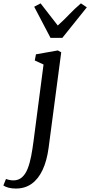

<svg xmlns="http://www.w3.org/2000/svg" viewBox="-145 -865 536 1140"><path d="M143.5 13.5Q133 91 107.5 144.8Q82 198.5 42.5 226.5Q3 254.5 -50.5 254.5Q-74 254.5 -93 249.8Q-112 245 -125 236.5L-109.5 197.5Q-99 201.5 -87.8 203.8Q-76.5 206 -65.5 206Q-35 206 -14.2 187.5Q6.5 169 19.2 136.5Q32 104 40 62.2Q48 20.5 54 -26L113.5 -482L61.5 -506L68.5 -542.5L198.5 -565.5L218.5 -554.5ZM155 -640 58 -825 96 -845Q121 -812.5 146.5 -779.8Q172 -747 198 -713.5Q235 -746.5 266.2 -779.5Q297.5 -812.5 335.5 -845L370.5 -821.5L225 -640Z"/></svg>

Font: Merriweather 24pt SemiCondensed
Style: Italic
Weight: 400
Width: 4
Italic angle: -7.8°
Designer: Eben Sorkin
Foundry: Eben Sorkin
Version: Version 2.101